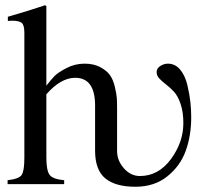

<svg xmlns="http://www.w3.org/2000/svg" viewBox="-20 -703 775 733"><path d="M427 -287V-126Q427 -90 453 -60.5Q479 -31 514 -31Q585 -31 632.5 -95.5Q680 -160 680 -233Q680 -275 669.5 -306Q659 -337 644 -353Q629 -369 614 -380.5Q599 -392 588.5 -403Q578 -414 578 -428Q578 -442 592 -451Q606 -460 621 -460Q649 -460 668 -437Q687 -414 695.5 -377.5Q704 -341 707 -312Q710 -283 710 -255Q710 -185 689 -127Q668 -69 618.5 -29.5Q569 10 497 10Q421 10 382 -22Q343 -54 343 -128V-300Q343 -406 267 -406Q212 -406 157 -343V-102Q157 -53 169 -36Q181 -19 225 -15V0H9V-15Q53 -20 63 -35.5Q73 -51 73 -101V-578Q73 -608 62.5 -616Q52 -624 25 -624Q17 -624 10 -623V-639Q90 -662 152 -683L157 -680V-376Q175 -399 188 -412.5Q201 -426 233.5 -443Q266 -460 303 -460Q338 -460 363 -446.5Q388 -433 400 -416Q412 -399 418.5 -371.5Q425 -344 426 -328Q427 -312 427 -287Z"/></svg>

Font: STIX MathJax Latin
Style: Regular
Weight: 400
Designer: MicroPress Inc., with final additions and corrections provided by Coen Hoffman, Elsevier (retired)
Version: Version 1.1.1